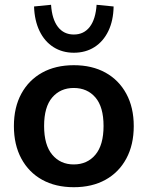

<svg xmlns="http://www.w3.org/2000/svg" viewBox="-20 -771 616 801"><path d="M288 10Q211.9 10 155.9 -21Q100 -52 69 -109.5Q38 -167 38 -245Q38 -323 69 -380Q100 -437 155.9 -468Q211.9 -499 288 -499Q364.1 -499 420.1 -468Q476 -437 507 -379.8Q538 -322.6 538 -245Q538 -167 507 -109.5Q476 -52 420.1 -21Q364.1 10 288 10ZM287.6 -85Q344 -85 378 -125.5Q412 -166 412 -245.5Q412 -325 378 -364.5Q344 -404 287.6 -404Q232 -404 198 -364.5Q164 -325 164 -245.5Q164 -166 198 -125.5Q232 -85 287.6 -85ZM288 -551Q240 -551 203 -574.5Q166 -598 145 -641.5Q124 -685 122 -744L193 -751Q197 -691 221.5 -659Q246 -627 288 -627Q330 -627 354.5 -659Q379 -691 383 -751L454 -744Q453 -685 432 -641.5Q411 -598 374 -574.5Q337 -551 288 -551Z"/></svg>

Font: Nunito Sans 12pt ExtraLight
Style: Regular
Weight: 200
Designer: Vernon Adams
Foundry: Vernon Adams
Version: Version 3.101;gftools[0.9.27]